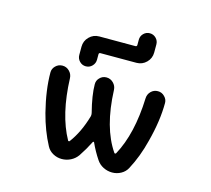

<svg xmlns="http://www.w3.org/2000/svg" viewBox="-117 -1005 1234 1124"><g transform="rotate(15 500.0 -442.5)"><path d="M653.3 -20.5Q625 -20.5 599.6 -33.2Q574.2 -45.9 558.6 -69.3Q528.3 -114.3 505.9 -164.1Q504.9 -166 502 -166Q499 -166 498 -163.1Q473.6 -114.3 443.4 -69.3Q426.8 -45.9 401.4 -33.2Q376 -20.5 347.7 -20.5Q319.3 -20.5 294.4 -34.2Q269.5 -47.9 256.8 -72.3Q212.9 -154.3 186.5 -255.9Q153.3 -386.7 153.3 -493.2Q153.3 -515.6 169.9 -532.2Q187.5 -549.8 211.9 -549.8Q236.3 -549.8 253.9 -532.2Q271.5 -514.6 272.5 -490.2Q280.3 -271.5 356.4 -134.8Q357.4 -131.8 360.8 -131.8Q364.3 -131.8 366.2 -133.8Q418.9 -204.1 448.2 -306.6Q450.2 -315.4 448.2 -325.2Q421.9 -427.7 421.9 -494.1Q421.9 -516.6 437.5 -532.2Q454.1 -549.8 478.5 -549.8Q502.9 -549.8 520.5 -532.2Q538.1 -514.6 539.1 -490.2Q547.9 -264.6 636.7 -134.8Q638.7 -131.8 642.1 -132.3Q645.5 -132.8 647.5 -135.7Q722.7 -273.4 730.5 -491.2Q731.4 -515.6 748.5 -532.7Q765.6 -549.8 790 -549.8Q814.5 -549.8 831.1 -532.2Q847.7 -515.6 847.7 -494.1Q847.7 -385.7 813.5 -255.9Q788.1 -154.3 744.1 -72.3Q731.4 -47.9 706.5 -34.2Q681.6 -20.5 653.3 -20.5ZM290 -635.7V-685.5Q290 -720.7 314.9 -745.6Q339.8 -770.5 375 -770.5H593.8Q603.5 -770.5 603.5 -780.3V-811.5Q603.5 -834 619.1 -849.6Q634.8 -865.2 656.7 -865.2Q678.7 -865.2 694.3 -849.6Q710 -834 710 -811.5V-762.7Q710 -727.5 685.1 -702.6Q660.2 -677.7 625 -677.7H407.2Q397.5 -677.7 397.5 -668V-635.7Q397.5 -613.3 381.8 -597.2Q366.2 -581.1 343.8 -581.1Q321.3 -581.1 305.7 -597.2Q290 -613.3 290 -635.7Z"/></g></svg>

Font: Rounded-X Mgen+ 1mn medium
Style: Regular
Weight: 500
Designer: [Source Han Sans]
Ryoko NISHIZUKA  (kana & ideographs); Paul D. Hunt (Latin, Greek & Cyrillic); Wenlong ZHANG  (bopomofo
Version: Version 1.059.20150602